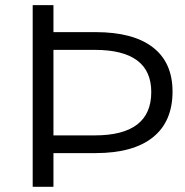

<svg xmlns="http://www.w3.org/2000/svg" viewBox="-20 -720 712 740"><path d="M348.1 -596.2Q493.2 -596.2 569.1 -537.6Q645 -479 645 -367.2Q645 -251.5 569.1 -190.7Q493.2 -129.9 348.1 -129.9H186V0H106V-700.2H186V-596.2ZM345.2 -198.2Q563 -198.2 563 -365.2Q563 -527.8 345.2 -527.8H186V-198.2Z"/></svg>

Font: Montserrat-Arabic Light
Style: Regular
Weight: 300
Designer: Mohamed Gaber
Foundry: Kief Type Foundry
Version: Version 5.008;PS 005.008;hotconv 1.0.88;makeotf.lib2.5.64775